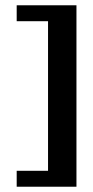

<svg xmlns="http://www.w3.org/2000/svg" viewBox="-20 -650 353 727"><path d="M43.2 57V-3.3H161.9V-569.7H43.2V-630H269.5V57Z"/></svg>

Font: Alumni Sans SC Thin
Style: Regular
Weight: 100
Designer: Robert E. Leuschke
Foundry: Robert E. Leuschke
Version: Version 1.018